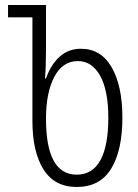

<svg xmlns="http://www.w3.org/2000/svg" viewBox="-20 -734 551 764"><path d="M109 -253V-665H12V-714H163V-535Q163 -469 159 -422H163Q183 -478 218 -509Q253 -540 302 -540Q382 -540 424.5 -466Q467 -392 467 -266Q467 -136 422.5 -63Q378 10 285 10Q197 10 153 -60Q109 -130 109 -253ZM411 -265Q411 -374 378.5 -432.5Q346 -491 290 -491Q229 -491 196 -428Q163 -365 163 -262Q163 -39 285 -39Q348 -39 379.5 -96.5Q411 -154 411 -265Z"/></svg>

Font: Noto Sans Georgian Light Cond
Style: Regular
Weight: 300
Width: 3
Designer: Monotype Design team
Foundry: Monotype Imaging Inc.
Version: Version 1.000